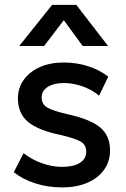

<svg xmlns="http://www.w3.org/2000/svg" viewBox="-20 -780 534 814"><path d="M243.5 14.5Q182 14.5 128.5 -3Q75 -20.5 38.5 -50L80 -130.5Q114.5 -103.5 157.8 -88Q201 -72.5 243 -72.5Q291.5 -72.5 318.5 -89.5Q345.5 -106.5 345.5 -137Q345.5 -166 322.2 -179.8Q299 -193.5 234 -208.5Q140.5 -228 98.2 -263.8Q56 -299.5 56 -363Q56 -407.5 80.8 -441.8Q105.5 -476 149 -495.5Q192.5 -515 249.5 -515Q305 -515 354 -499.2Q403 -483.5 439 -455L400 -374Q381.5 -390.5 357 -402.5Q332.5 -414.5 305.2 -421.2Q278 -428 251 -428Q209 -428 182.8 -411.8Q156.5 -395.5 156.5 -367Q156.5 -337.5 181.5 -323.5Q206.5 -309.5 267.5 -295.5Q363.5 -274.5 405 -239.5Q446.5 -204.5 446.5 -142.5Q446.5 -95 421 -59.8Q395.5 -24.5 349.8 -5Q304 14.5 243.5 14.5ZM61.5 -585 201 -759.5H303.5L438 -585H330.5L250.5 -694.5L167 -585Z"/></svg>

Font: Geologica Cursive
Style: Regular
Weight: 400
Designer: Sindre Bremnes, Frode Helland
Foundry: Monokrom Skriftforlag AS
Version: Version 1.010;gftools[0.9.28]